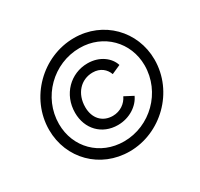

<svg xmlns="http://www.w3.org/2000/svg" viewBox="-159 -957 1217 1170"><g transform="rotate(-30 449.0 -372.5)"><path d="M439 12C658 12 849 -172 849 -398C849 -598 694 -757 489 -757C266 -757 78 -570 78 -347C78 -145 233 12 439 12ZM148 -348C148 -535 302 -687 488 -687C655 -687 779 -560 779 -398C779 -209 623 -58 440 -58C272 -58 148 -183 148 -348ZM267 -358C267 -245 345 -163 457 -163C541 -163 608 -211 633 -267L572 -299C553 -258 511 -227 458 -227C385 -227 338 -279 338 -357C338 -452 399 -518 482 -518C536 -518 570 -487 584 -448L647 -476C630 -532 569 -582 483 -582C363 -582 267 -487 267 -358Z"/></g></svg>

Font: Mluvka
Style: Italic
Weight: 400
Italic angle: -8°
Designer: Modified by Jiří Krblich, Original typeface by Gumpita Rahayu
Foundry: Gumpita Rahayu & Jiří Krblich
Version: Version 2.000;Glyphs 3.1.1 (3134)